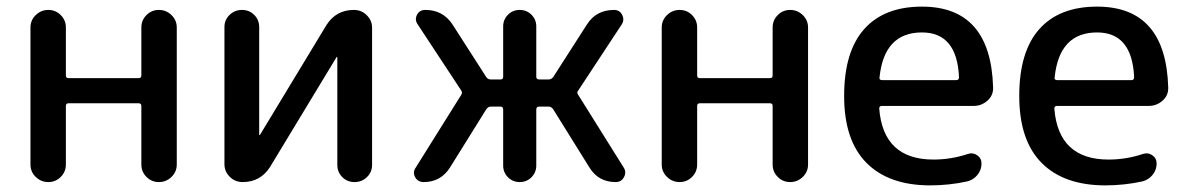

<svg xmlns="http://www.w3.org/2000/svg" viewBox="-20 -550 3591 580"><path d="M72 -53V-467Q72 -489 88 -504.5Q104 -520 126 -520Q148 -520 163.5 -504.5Q179 -489 179 -467V-322Q179 -314 187 -314H399Q407 -314 407 -322V-467Q407 -489 422.5 -504.5Q438 -520 460 -520Q482 -520 498 -504.5Q514 -489 514 -467V-53Q514 -31 498 -15.5Q482 0 460 0Q438 0 422.5 -15.5Q407 -31 407 -53V-230Q407 -238 399 -238H187Q179 -238 179 -230V-53Q179 -31 163.5 -15.5Q148 0 126 0Q104 0 88 -15.5Q72 -31 72 -53Z M713 0Q690 0 674 -16Q658 -32 658 -54V-468Q658 -490 673.5 -505Q689 -520 711 -520Q733 -520 748 -505Q763 -490 763 -468V-143L764 -142H765L966 -474Q995 -520 1049 -520Q1072 -520 1088 -504Q1104 -488 1104 -466V-52Q1104 -30 1088.5 -15Q1073 0 1051 0Q1029 0 1014 -15Q999 -30 999 -52V-377L998 -378H997L796 -46Q767 0 713 0Z M1260 0Q1242 0 1234 -15Q1226 -30 1236 -44L1373 -263Q1378 -270 1373 -277L1242 -476Q1232 -490 1239.5 -505Q1247 -520 1265 -520Q1318 -520 1347 -476L1449 -317Q1454 -310 1462 -310H1492Q1500 -310 1500 -318V-470Q1500 -491 1514.5 -505.5Q1529 -520 1550 -520Q1571 -520 1585.5 -505.5Q1600 -491 1600 -470V-318Q1600 -310 1609 -310H1638Q1645 -310 1651 -317L1753 -476Q1781 -520 1835 -520Q1852 -520 1859.5 -505Q1867 -490 1858 -476L1727 -277Q1721 -270 1727 -263L1864 -44Q1873 -30 1865 -15Q1857 0 1840 0Q1787 0 1760 -45L1651 -220Q1645 -228 1638 -228H1609Q1600 -228 1600 -219V-50Q1600 -29 1585.5 -14.5Q1571 0 1550 0Q1529 0 1514.5 -14.5Q1500 -29 1500 -50V-219Q1500 -228 1492 -228H1462Q1455 -228 1449 -220L1340 -45Q1312 0 1260 0Z M1979 -53V-467Q1979 -489 1995 -504.5Q2011 -520 2033 -520Q2055 -520 2070.5 -504.5Q2086 -489 2086 -467V-322Q2086 -314 2094 -314H2306Q2314 -314 2314 -322V-467Q2314 -489 2329.5 -504.5Q2345 -520 2367 -520Q2389 -520 2405 -504.5Q2421 -489 2421 -467V-53Q2421 -31 2405 -15.5Q2389 0 2367 0Q2345 0 2329.5 -15.5Q2314 -31 2314 -53V-230Q2314 -238 2306 -238H2094Q2086 -238 2086 -230V-53Q2086 -31 2070.5 -15.5Q2055 0 2033 0Q2011 0 1995 -15.5Q1979 -31 1979 -53Z M2765 -452Q2651 -452 2637 -317Q2635 -308 2645 -308H2869Q2877 -308 2877 -317Q2871 -452 2765 -452ZM2790 10Q2665 10 2597.5 -58Q2530 -126 2530 -260Q2530 -394 2590.5 -462Q2651 -530 2765 -530Q2973 -530 2980 -286Q2981 -262 2963 -246Q2945 -230 2921 -230H2644Q2636 -230 2636 -222Q2648 -68 2800 -68Q2853 -68 2904 -85Q2919 -90 2932 -81Q2945 -72 2945 -56Q2945 -37 2933 -22Q2921 -7 2902 -2Q2847 10 2790 10Z M3294 -452Q3180 -452 3166 -317Q3164 -308 3174 -308H3398Q3406 -308 3406 -317Q3400 -452 3294 -452ZM3319 10Q3194 10 3126.5 -58Q3059 -126 3059 -260Q3059 -394 3119.5 -462Q3180 -530 3294 -530Q3502 -530 3509 -286Q3510 -262 3492 -246Q3474 -230 3450 -230H3173Q3165 -230 3165 -222Q3177 -68 3329 -68Q3382 -68 3433 -85Q3448 -90 3461 -81Q3474 -72 3474 -56Q3474 -37 3462 -22Q3450 -7 3431 -2Q3376 10 3319 10Z"/></svg>

Font: Rounded Mplus 1c Medium
Style: Regular
Weight: 500
Version: Version 1.059.20150529